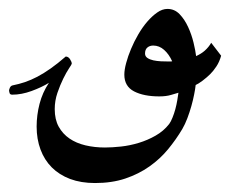

<svg xmlns="http://www.w3.org/2000/svg" viewBox="-20 -216 530 435"><path d="M370.1 -77.1Q362.8 -93.3 351.8 -103Q340.8 -112.8 327.1 -112.8Q319.3 -112.8 314 -108.4Q308.6 -104 308.6 -94.7Q308.6 -88.4 314 -84.7Q319.3 -81.1 327.4 -79.3Q335.4 -77.6 344.7 -77.1Q354 -76.7 362.3 -76.7Q365.2 -76.7 366.5 -76.7Q367.7 -76.7 370.1 -77.1ZM481 -89.8Q477.1 -75.7 470.2 -65.4Q463.4 -55.2 456.5 -48.3Q449.2 -41 439.2 -33.4Q429.2 -25.9 423.3 -23.4Q422.4 -14.6 419.9 -2.2Q417.5 10.3 413.6 24.2Q409.7 38.1 404.5 51.8Q399.4 65.4 393.1 76.2Q378.9 100.1 360.8 122.1Q342.8 144 318.6 161.1Q294.4 178.2 263.9 188.5Q233.4 198.7 195.3 198.7Q163.6 198.7 138.9 189.5Q114.3 180.2 97.4 163.3Q80.6 146.5 71.8 122.8Q63 99.1 63 70.8Q63 44.9 69.6 19.3Q76.2 -6.3 90.8 -28.3Q74.2 -18.1 51.5 -9.8Q28.8 -1.5 7.8 -1.5Q2.9 -1.5 1.7 -5.1Q0.5 -8.8 0.5 -10.3Q0.5 -13.2 2.4 -17.3Q4.4 -21.5 8.3 -22.5Q22.9 -25.4 36.6 -30Q50.3 -34.7 64.7 -42.2Q79.1 -49.8 94.7 -60.8Q110.4 -71.8 128.9 -87.9Q134.8 -87.9 138.7 -81.8Q142.6 -75.7 142.6 -71.8Q142.6 -70.3 136.5 -61.3Q130.4 -52.2 123.3 -37.8Q116.2 -23.4 110.1 -5.6Q104 12.2 104 31.2Q104 54.7 113 71Q122.1 87.4 137.5 97.9Q152.8 108.4 173.6 113.3Q194.3 118.2 217.8 118.2Q233.9 118.2 254.2 116Q274.4 113.8 294.4 107.7Q314.5 101.6 332.5 91.3Q350.6 81.1 363.3 64.9Q367.2 59.6 370.8 50.5Q374.5 41.5 377.2 31.5Q379.9 21.5 381.6 11.5Q383.3 1.5 384.3 -5.9Q378.9 -4.4 367.7 -1Q356.4 2.4 340.8 2.4Q305.7 2.4 283.7 -9Q261.7 -20.5 261.7 -46.9Q261.7 -58.1 265.9 -73.5Q270 -88.9 276.9 -105.2Q283.7 -121.6 293.2 -137.9Q302.7 -154.3 313.7 -167Q324.7 -179.7 336.2 -187.7Q347.7 -195.8 359.4 -195.8Q375.5 -195.8 387 -183.8Q398.4 -171.9 406.2 -154.8Q414.1 -137.7 418.5 -119.4Q422.9 -101.1 424.3 -88.9Q436 -94.2 443.8 -101.1Q453.1 -109.4 458.5 -119.1Z"/></svg>

Font: Scheherazade
Style: Bold
Weight: 700
Version: Version 2.100 (build 932/914)